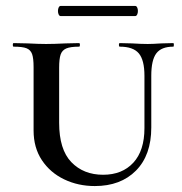

<svg xmlns="http://www.w3.org/2000/svg" viewBox="-20 -613 612 646"><path d="M383 -456Q380 -456 380 -462Q380 -468 383 -468L424 -467Q456 -465 477 -465Q493 -465 523 -467L563 -468Q565 -468 565 -462Q565 -456 563 -456Q523 -456 506 -433.5Q489 -411 489 -358V-184Q489 -91 437.5 -39Q386 13 299 13Q243 13 196 -9.5Q149 -32 121 -74Q93 -116 93 -174V-387Q93 -417 88 -431Q83 -445 69.5 -450.5Q56 -456 26 -456Q23 -456 23 -462Q23 -468 26 -468L73 -467Q111 -465 135 -465Q161 -465 201 -467L246 -468Q249 -468 249 -462Q249 -456 246 -456Q217 -456 203 -450Q189 -444 184 -429.5Q179 -415 179 -385V-200Q179 -110 220 -67.5Q261 -25 327 -25Q391 -25 428.5 -65.5Q466 -106 466 -182V-358Q466 -411 447 -433.5Q428 -456 383 -456ZM175 -576Q175 -583 177.5 -588Q180 -593 184 -593H435Q439 -593 441.5 -588Q444 -583 444 -576Q444 -569 441.5 -564Q439 -559 435 -559H184Q180 -559 177.5 -564Q175 -569 175 -576Z"/></svg>

Font: Cormorant SC SemiBold
Style: Regular
Weight: 600
Designer: Christian Thalmann (Catharsis Fonts)
Version: Version 3.000